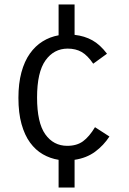

<svg xmlns="http://www.w3.org/2000/svg" viewBox="-20 -710 580 865"><path d="M147 -271Q147 -157 184 -105Q221 -53 283 -53Q326 -53 354 -73.5Q382 -94 408 -137L473 -95Q447 -55 408.5 -26.5Q370 2 316 10V135H244V10Q206 4 173 -15Q140 -34 115.5 -67.5Q91 -101 77 -151Q63 -201 63 -269Q63 -334 76.5 -384Q90 -434 114.5 -468.5Q139 -503 172 -523.5Q205 -544 244 -551V-690H316V-553Q361 -548 396 -528.5Q431 -509 462 -468L400 -423Q374 -461 347.5 -476Q321 -491 285 -491Q223 -491 185 -438Q147 -385 147 -271Z"/></svg>

Font: Carrois Gothic SC
Style: Regular
Weight: 400
Designer: Ralph du Carrois
Foundry: Ralph du Carrois
Version: Version 1.002